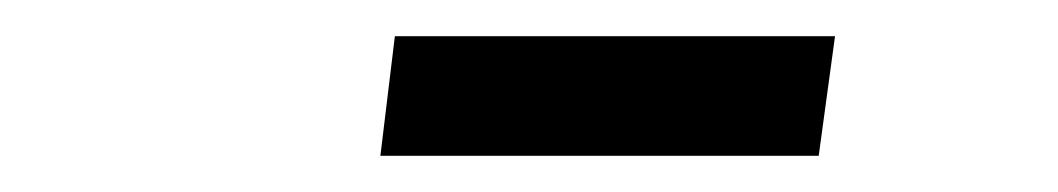

<svg xmlns="http://www.w3.org/2000/svg" viewBox="-20 -717 584 106"><path d="M198 -697H441L432 -631H190Z"/></svg>

Font: Haskoy Medium
Style: Italic
Weight: 500
Designer: Ertekin Erdin
Foundry: Ertekin Erdin
Version: Version 2.000; ttfautohint (v1.8.4.7-5d5b)